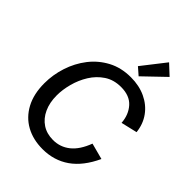

<svg xmlns="http://www.w3.org/2000/svg" viewBox="-269 -1088 1232 1232"><g transform="rotate(45 347.5 -472.0)"><path d="M345.7 12.2Q259.3 12.2 193.8 -23.9Q128.4 -60.1 91.6 -128.9Q54.7 -197.8 54.7 -294.9Q54.7 -372.6 79.1 -447.3Q103.5 -522 150.1 -582.3Q196.8 -642.6 264.9 -679Q333 -715.3 420.9 -715.3Q496.1 -715.3 555.4 -687.5Q614.7 -659.7 651.4 -609.4Q688 -559.1 695.3 -491.7L585 -465.8Q580.1 -535.2 539.3 -580.8Q498.5 -626.5 420.4 -626.5Q354.5 -626.5 306.6 -594.7Q258.8 -563 227.5 -512.7Q196.3 -462.4 181.2 -405Q166 -347.7 166 -295.9Q166 -230.5 189 -180.9Q211.9 -131.3 253.4 -104Q294.9 -76.7 351.6 -76.7Q416.5 -76.7 466.3 -116.5Q516.1 -156.2 547.4 -239.7L657.7 -210.4Q605.5 -97.2 527.1 -42.5Q448.7 12.2 345.7 12.2ZM451.2 -754.4 401.9 -797.4 525.9 -956.1 594.7 -892.1Z"/></g></svg>

Font: Schibsted Grotesk Medium
Style: Italic
Weight: 500
Italic angle: -12°
Designer: Bakken & Baeck AS, Henrik Kongsvoll
Foundry: Schibsted ASA
Version: Version 1.100;gftools[0.9.25]